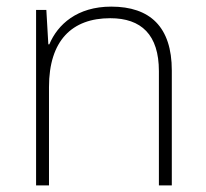

<svg xmlns="http://www.w3.org/2000/svg" viewBox="-20 -560 622 580"><path d="M316 -540C213 -540 154 -486 129 -426H126L120 -530H89V0H128V-297C128 -437 197 -505 313 -505C407 -505 460 -455 460 -345V0H499V-347C499 -479 433 -540 316 -540Z"/></svg>

Font: Noto Sans Sinhala ExtraLight
Style: Regular
Weight: 200
Designer: Jelle Bosma - Monotype Design Team
Foundry: Monotype Imaging Inc.
Version: Version 2.006